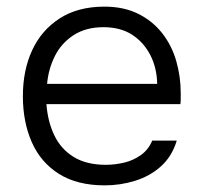

<svg xmlns="http://www.w3.org/2000/svg" viewBox="-20 -553 615 579"><path d="M296 6Q213 6 158 -28.5Q103 -63 76 -124Q49 -185 49 -263Q49 -341 77 -401.5Q105 -462 160 -497.5Q215 -533 295 -533Q353 -533 396.5 -511.5Q440 -490 469 -453Q498 -416 511.5 -369Q525 -322 525 -272Q525 -263 525 -255Q525 -247 524 -239H120Q124 -186 144 -144.5Q164 -103 202.5 -79.5Q241 -56 299 -56Q326 -56 354 -62.5Q382 -69 405 -85.5Q428 -102 439 -129H513Q499 -82 466 -52Q433 -22 388 -8Q343 6 296 6ZM122 -300H454Q453 -349 433 -387.5Q413 -426 378 -448.5Q343 -471 292 -471Q239 -471 202 -447Q165 -423 145.5 -384Q126 -345 122 -300Z"/></svg>

Font: Onest Light
Style: Regular
Weight: 300
Designer: Dmitri Voloshin, Andrey Kudryavtsev
Foundry: Dmitri Voloshin, Andrey Kudryavtsev
Version: Version 1.000;gftools[0.9.33]